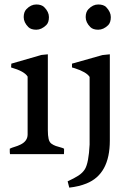

<svg xmlns="http://www.w3.org/2000/svg" viewBox="-20 -692 588 862"><path d="M86.4 -615.2Q86.4 -638.2 98.6 -650.9Q118.7 -671.9 143.1 -671.9Q166.5 -671.9 178.7 -659.7Q199.7 -638.7 199.7 -615.2Q199.7 -590.8 187.5 -579.1Q166 -558.6 143.1 -558.6Q119.1 -558.6 107.4 -570.3Q86.4 -591.3 86.4 -615.2ZM24.9 0Q23.9 -3.9 23.9 -8.8V-24.4Q32.2 -28.8 45.7 -32.7Q59.1 -36.6 72.3 -43Q104 -58.6 104 -88.4V-348.1Q89.8 -372.1 29.8 -389.2L30.8 -406.2L166 -445.3L194.8 -448.2V-107.4Q194.8 -83.5 198.2 -68.6Q201.7 -53.7 210.7 -47.1Q219.7 -40.5 230.7 -36.6Q241.7 -32.7 252 -30.3Q262.2 -27.8 267.6 -24.4Q267.6 -24.4 267.6 -12.2Q267.6 -6.3 267.1 0ZM364.7 -615.2Q364.7 -638.2 377 -650.9Q397 -671.9 420.9 -671.9Q445.3 -671.9 457 -659.7Q477.5 -638.2 477.5 -615.2Q477.5 -591.3 465.8 -579.1Q444.8 -558.6 420.9 -558.6Q397.5 -558.6 385.7 -570.3Q364.7 -591.3 364.7 -615.2ZM382.3 -346.7Q368.2 -368.7 315.4 -385.7Q305.2 -389.2 303.2 -389.2V-406.2L439.9 -444.8L473.1 -448.2V-61Q473.1 89.8 368.2 131.8Q334.5 145.5 291 150.4L283.7 122.1Q313.5 108.4 332 96.4Q350.6 84.5 361.3 67.4Q378.4 38.6 382.3 -43Z"/></svg>

Font: RadleyRegular
Style: Regular
Weight: 400
Designer: vernon adams
Foundry: vernon adams
Version: Version 1.000;PS 001.001;hotconv 1.0.56